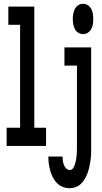

<svg xmlns="http://www.w3.org/2000/svg" viewBox="-20 -770 540 1013"><path d="M15 0V-96H86V-639H24V-735H161V-96H223V0ZM418 -590Q405 -590 393 -597.5Q381 -605 375 -617Q369 -629 366.5 -642.5Q364 -656 364 -670Q364 -684 366.5 -697.5Q369 -711 375 -723Q381 -735 393 -742.5Q405 -750 418 -750Q432 -750 443.5 -742.5Q455 -735 461.5 -723Q468 -711 470 -697.5Q472 -684 472 -670Q472 -656 470 -642.5Q468 -629 461.5 -617Q455 -605 443.5 -597.5Q432 -590 418 -590ZM348 223Q329 223 311 216Q293 209 280 195.5Q267 182 258.5 165Q250 148 245 130Q240 112 237.5 93.5Q235 75 235 56H310Q310 67 311.5 78Q313 89 317 99.5Q321 110 329 118.5Q337 127 348 127Q359 127 365.5 117.5Q372 108 375.5 97Q379 86 381 75.5Q383 65 384 54Q385 43 385.5 32Q386 21 386 10V-424H320V-520H461V10Q461 27 460.5 43.5Q460 60 457.5 77Q455 94 451.5 110Q448 126 442.5 141.5Q437 157 428.5 172Q420 187 408 199Q396 211 380 217Q364 223 348 223Z"/></svg>

Font: Iosevka
Style: Bold
Weight: 700
Monospace: yes
Designer: Belleve Invis
Foundry: Belleve Invis
Version: Version 32.5.0; ttfautohint (v1.8.4)